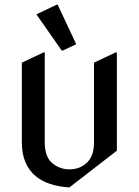

<svg xmlns="http://www.w3.org/2000/svg" viewBox="-20 -780 592 819"><path d="M275.9 19.5Q183.6 13.2 133.8 -27.3Q73.2 -76.7 73.2 -172.4V-512.7L166 -556.6H170.9V-172.4Q170.9 -111.3 202.6 -84.5Q234.4 -57.6 275.9 -57.6Q321.8 -57.6 352.1 -87.4Q380.9 -115.7 380.9 -172.4V-512.7L473.6 -556.6H478.5V-137.2ZM221.2 -759.8H226.1L305.2 -591.3L248 -564.5H243.2L135.3 -718.8Z"/></svg>

Font: Nova Cut
Style: Book
Weight: 400
Version: Version 2.000